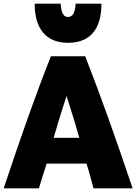

<svg xmlns="http://www.w3.org/2000/svg" viewBox="-26 -1008 739 1041"><path d="M343 -776C221 -776 162 -855 162 -988H303C306 -938 318 -916 343 -916C368 -916 381 -938 384 -988H524C524 -854 466 -776 343 -776ZM693 13H481C469 -35 450 -100 443 -121H227C213 -78 197 -29 185 13H-6C86 -262 164 -487 250 -703H436C521 -486 600 -263 693 13ZM404 -261C386 -323 367 -388 349 -443L333 -494H337L320 -442C302 -386 283 -324 265 -261Z"/></svg>

Font: Repo Black
Style: Regular
Weight: 900
Designer: Stefan Peev
Foundry: Context Ltd
Version: Version 1.502